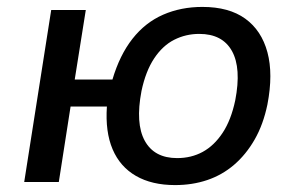

<svg xmlns="http://www.w3.org/2000/svg" viewBox="-20 -526 858 555"><path d="M486 9Q419 9 373 -17.5Q327 -44 305.5 -94.5Q284 -145 289 -218H184L150 0H50L128 -497H228L196 -296H305Q326 -367 363 -414Q400 -461 451.5 -483.5Q503 -506 565 -506Q642 -506 689 -472Q736 -438 753 -375Q770 -312 753 -224Q741 -166 716 -122.5Q691 -79 656.5 -49.5Q622 -20 579 -5.5Q536 9 486 9ZM492 -69Q533 -69 566 -87Q599 -105 623.5 -142Q648 -179 660 -236Q678 -329 650.5 -378.5Q623 -428 556 -428Q517 -428 483.5 -411Q450 -394 425.5 -357Q401 -320 389 -263Q371 -169 398.5 -119Q426 -69 492 -69Z"/></svg>

Font: Nunito Sans 7pt SemiCondensed Medium
Style: Italic
Weight: 500
Width: 4
Italic angle: -9°
Designer: Vernon Adams
Foundry: Vernon Adams
Version: Version 3.101;gftools[0.9.27]